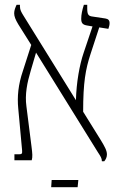

<svg xmlns="http://www.w3.org/2000/svg" viewBox="-20 -667 505 799"><path d="M40 0H112C116 -14 115 -27 111 -58L90 -224C83 -274 93 -323 108 -373L130 -448L387 -34C398 -17 404 -9 404 4H414C420 -3 425 -13 425 -24C425 -41 415 -58 400 -83L326 -202C326 -324 336 -379 357 -443L393 -553L431 -547C434 -556 436 -563 436 -571C436 -583 430 -588 419 -590L366 -598C348 -600 343 -606 343 -632V-647H329C322 -625 318 -606 318 -589C318 -571 324 -564 342 -561L365 -557L328 -447C311 -397 298 -325 296 -250L77 -603C69 -616 63 -626 63 -640V-647H49C44 -636 39 -624 39 -612C39 -599 44 -586 56 -566L110 -480L75 -371C56 -315 51 -265 56 -215L72 -41C73 -28 71 -25 60 -25H40ZM193 112H303L306 82H195Z"/></svg>

Font: Noto Serif Hebrew Condensed ExtraLight
Style: Regular
Weight: 200
Width: 3
Designer: Monotype Design Team
Foundry: Monotype Imaging Inc.
Version: Version 2.004